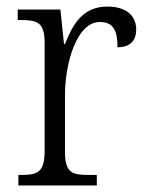

<svg xmlns="http://www.w3.org/2000/svg" viewBox="-20 -565 449 585"><path d="M36 0H275V-32H250C200 -32 178 -38 178 -103V-275C178 -373 214 -498 284 -498C324 -498 338 -474 338 -421C379 -421 395 -444 395 -475C395 -517 365 -545 307 -545C231 -545 201 -489 178 -431H175L164 -536H34V-504H41C95 -504 116 -497 116 -433V-106C116 -39 94 -32 44 -32H36Z"/></svg>

Font: Noto Serif Khmer SemiCondensed Light
Style: Regular
Weight: 300
Width: 4
Designer: Danh Hong and the Monotype Design Team
Foundry: Monotype Imaging Inc.
Version: Version 2.004